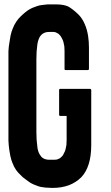

<svg xmlns="http://www.w3.org/2000/svg" viewBox="-20 -874 520 899"><path d="M407.2 -452.1Q407.2 -366.2 407.2 -195.3Q407.2 -143.6 395.5 -106.4Q383.8 -68.4 360.4 -43.9Q335.9 -19.5 302.7 -6.8Q268.6 5.9 225.6 5.9Q214.8 5.9 204.1 4.9Q193.4 4.9 182.6 2.9Q170.9 2 159.2 -2Q147.5 -5.9 136.7 -10.7Q129.9 -13.7 123 -17.6Q117.2 -21.5 110.4 -26.4Q104.5 -30.3 98.6 -35.2Q91.8 -40 85.9 -44.9Q76.2 -53.7 65.4 -65.4Q54.7 -77.1 45.9 -93.8Q38.1 -110.4 33.2 -125Q28.3 -139.6 23.4 -172.9Q20.5 -193.4 19.5 -215.8Q19.5 -238.3 19.5 -264.6Q19.5 -266.6 19.5 -268.6Q19.5 -269.5 19.5 -269.5Q19.5 -269.5 19.5 -269.5Q19.5 -372.1 19.5 -577.1Q19.5 -578.1 19.5 -578.1Q19.5 -578.1 19.5 -578.1Q19.5 -580.1 19.5 -584Q19.5 -611.3 19.5 -633.8Q20.5 -656.2 24.4 -676.8Q29.3 -711.9 34.2 -725.6Q39.1 -740.2 46.9 -756.8Q55.7 -773.4 66.4 -786.1Q77.1 -797.9 86.9 -806.6Q97.7 -816.4 108.4 -824.2Q120.1 -832 130.9 -836.9Q142.6 -841.8 154.3 -845.7Q166 -849.6 177.7 -850.6Q189.5 -852.5 203.1 -853.5Q215.8 -853.5 225.6 -853.5Q226.6 -853.5 228.5 -853.5Q232.4 -853.5 236.3 -853.5Q240.2 -853.5 241.2 -853.5Q285.2 -853.5 305.7 -839.8Q327.1 -826.2 349.6 -803.7Q366.2 -786.1 377 -760.7Q387.7 -736.3 392.6 -705.1Q394.5 -692.4 395.5 -678.7Q396.5 -665 396.5 -651.4Q396.5 -617.2 396.5 -550.8Q396.5 -548.8 394.5 -546.9Q393.6 -545.9 391.6 -545.9Q356.4 -545.9 287.1 -545.9Q285.2 -545.9 283.2 -546.9Q282.2 -548.8 282.2 -550.8Q282.2 -579.1 282.2 -634.8Q282.2 -646.5 281.2 -657.2Q279.3 -667 277.3 -675.8Q275.4 -684.6 271.5 -691.4Q267.6 -698.2 264.6 -704.1Q260.7 -709 255.9 -713.9Q252 -717.8 246.1 -719.7Q242.2 -722.7 237.3 -723.6Q233.4 -724.6 229.5 -724.6Q227.5 -724.6 221.7 -724.6Q214.8 -724.6 213.9 -724.6Q205.1 -724.6 198.2 -723.6Q190.4 -721.7 184.6 -718.8Q178.7 -715.8 173.8 -710.9Q168.9 -706.1 165 -699.2Q161.1 -691.4 158.2 -681.6Q155.3 -671.9 154.3 -660.2Q152.3 -647.5 151.4 -631.8Q150.4 -615.2 150.4 -596.7Q150.4 -483.4 150.4 -255.9Q150.4 -236.3 151.4 -220.7Q152.3 -205.1 154.3 -192.4Q155.3 -178.7 158.2 -168.9Q161.1 -159.2 165 -152.3Q168.9 -145.5 173.8 -139.6Q178.7 -134.8 184.6 -131.8Q189.5 -128.9 195.3 -127.9Q202.1 -126 209 -126Q210.9 -126 222.7 -126Q233.4 -126 235.4 -126Q240.2 -126 246.1 -127Q251 -128.9 255.9 -130.9Q261.7 -132.8 265.6 -137.7Q270.5 -141.6 274.4 -146.5Q278.3 -153.3 281.2 -160.2Q285.2 -167 287.1 -175.8Q289.1 -184.6 291 -195.3Q292 -206.1 292 -217.8Q292 -255.9 292 -331.1Q282.2 -331.1 262.7 -331.1Q259.8 -331.1 258.8 -332Q256.8 -334 256.8 -335.9Q256.8 -375 256.8 -453.1Q256.8 -455.1 258.8 -457Q259.8 -458 262.7 -458Q308.6 -458 402.3 -458Q403.3 -458 405.3 -456.1Q407.2 -454.1 407.2 -452.1Z"/></svg>

Font: Typeface
Style: Regular
Weight: 400
Version: Version 1.0